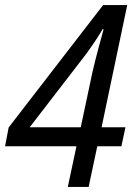

<svg xmlns="http://www.w3.org/2000/svg" viewBox="-23 -736 535 756"><path d="M244 0H326L360 -160H455L471 -235H377L478 -716H383L11 -234L-3 -160H278ZM94 -235 319 -527C335 -549 362 -588 381 -621H385C374 -581 354 -509 341 -452L295 -235Z"/></svg>

Font: Noto Sans SemiCondensed
Style: Italic
Weight: 400
Width: 4
Italic angle: -12°
Designer: Monotype Design Team
Foundry: Monotype Imaging Inc.
Version: Version 2.013